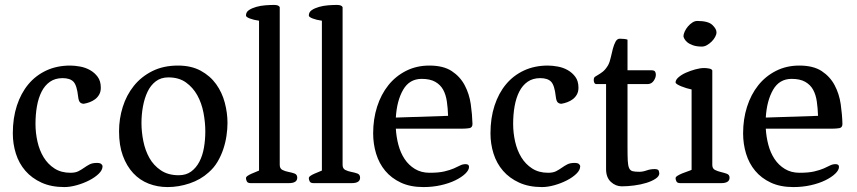

<svg xmlns="http://www.w3.org/2000/svg" viewBox="-20 -743 3479 779"><path d="M32 -202Q32 -264 48.5 -314.5Q65 -365 95 -401Q125 -437 168 -457Q211 -477 265 -477Q283 -477 305 -473Q327 -469 345.5 -458.5Q364 -448 376.5 -431Q389 -414 389 -387Q389 -371 382.5 -359.5Q376 -348 366 -340.5Q356 -333 344 -328.5Q332 -324 320 -322Q311 -322 305 -327.5Q299 -333 297 -351Q292 -397 278 -411.5Q264 -426 234 -426Q204 -426 183 -411.5Q162 -397 149 -371.5Q136 -346 130 -312.5Q124 -279 124 -240Q124 -204 132 -168.5Q140 -133 157 -105Q174 -77 201 -59.5Q228 -42 266 -42Q286 -42 298.5 -48.5Q311 -55 321.5 -62.5Q332 -70 343.5 -76Q355 -82 373 -82Q386 -82 391 -77.5Q396 -73 396 -68Q396 -53 380.5 -38Q365 -23 341.5 -11Q318 1 291 8.5Q264 16 241 16Q188 16 148.5 -2Q109 -20 83 -50Q57 -80 44.5 -119.5Q32 -159 32 -202Z M463 -210Q463 -261 478 -309Q493 -357 523 -394.5Q553 -432 598 -454.5Q643 -477 702 -477Q756 -477 794.5 -456Q833 -435 857 -401.5Q881 -368 892 -326.5Q903 -285 903 -244Q903 -220 899 -192.5Q895 -165 886 -138Q877 -111 862.5 -86.5Q848 -62 826 -43Q794 -14 749.5 1Q705 16 660 16Q619 16 583 2Q547 -12 520.5 -40.5Q494 -69 478.5 -111Q463 -153 463 -210ZM554 -244Q554 -208 561.5 -170.5Q569 -133 586 -102.5Q603 -72 632.5 -52Q662 -32 705 -32Q735 -32 755.5 -47Q776 -62 789 -87Q802 -112 807.5 -144Q813 -176 813 -210Q813 -247 805.5 -286Q798 -325 780.5 -356.5Q763 -388 734.5 -408.5Q706 -429 663 -429Q633 -429 612 -413Q591 -397 578.5 -370.5Q566 -344 560 -311Q554 -278 554 -244Z M978 -20Q978 -25 984.5 -29.5Q991 -34 1000 -38Q1009 -42 1018 -45.5Q1027 -49 1031 -51V-659Q1009 -662 993.5 -668Q978 -674 978 -680Q978 -694 990 -702Q1002 -710 1019.5 -715Q1037 -720 1056.5 -721.5Q1076 -723 1092 -723Q1111 -723 1115 -714V-74Q1115 -59 1126 -53.5Q1137 -48 1150.5 -45.5Q1164 -43 1175 -39Q1186 -35 1186 -22Q1186 0 1152 0H997Q985 0 981.5 -7Q978 -14 978 -20Z M1233 -20Q1233 -25 1239.5 -29.5Q1246 -34 1255 -38Q1264 -42 1273 -45.5Q1282 -49 1286 -51V-659Q1264 -662 1248.5 -668Q1233 -674 1233 -680Q1233 -694 1245 -702Q1257 -710 1274.5 -715Q1292 -720 1311.5 -721.5Q1331 -723 1347 -723Q1366 -723 1370 -714V-74Q1370 -59 1381 -53.5Q1392 -48 1405.5 -45.5Q1419 -43 1430 -39Q1441 -35 1441 -22Q1441 0 1407 0H1252Q1240 0 1236.5 -7Q1233 -14 1233 -20Z M1494 -202Q1494 -260 1510 -310Q1526 -360 1555.5 -397Q1585 -434 1627.5 -455.5Q1670 -477 1722 -477Q1779 -477 1813 -454.5Q1847 -432 1865.5 -397Q1884 -362 1890 -320.5Q1896 -279 1897 -240Q1897 -225 1884 -223Q1871 -221 1857 -221H1586Q1588 -187 1596.5 -155Q1605 -123 1621.5 -98Q1638 -73 1663.5 -57.5Q1689 -42 1723 -42Q1760 -42 1783 -47.5Q1806 -53 1821 -59.5Q1836 -66 1846.5 -71.5Q1857 -77 1869 -77Q1883 -77 1883 -66Q1883 -53 1868 -38.5Q1853 -24 1827.5 -11.5Q1802 1 1768.5 8.5Q1735 16 1698 16Q1645 16 1606.5 -2Q1568 -20 1543 -50Q1518 -80 1506 -119.5Q1494 -159 1494 -202ZM1798 -273Q1797 -304 1793 -331.5Q1789 -359 1778 -379Q1767 -399 1746 -411Q1725 -423 1691 -423Q1641 -423 1615.5 -378.5Q1590 -334 1586 -266Z M1970 -202Q1970 -264 1986.5 -314.5Q2003 -365 2033 -401Q2063 -437 2106 -457Q2149 -477 2203 -477Q2221 -477 2243 -473Q2265 -469 2283.5 -458.5Q2302 -448 2314.5 -431Q2327 -414 2327 -387Q2327 -371 2320.5 -359.5Q2314 -348 2304 -340.5Q2294 -333 2282 -328.5Q2270 -324 2258 -322Q2249 -322 2243 -327.5Q2237 -333 2235 -351Q2230 -397 2216 -411.5Q2202 -426 2172 -426Q2142 -426 2121 -411.5Q2100 -397 2087 -371.5Q2074 -346 2068 -312.5Q2062 -279 2062 -240Q2062 -204 2070 -168.5Q2078 -133 2095 -105Q2112 -77 2139 -59.5Q2166 -42 2204 -42Q2224 -42 2236.5 -48.5Q2249 -55 2259.5 -62.5Q2270 -70 2281.5 -76Q2293 -82 2311 -82Q2324 -82 2329 -77.5Q2334 -73 2334 -68Q2334 -53 2318.5 -38Q2303 -23 2279.5 -11Q2256 1 2229 8.5Q2202 16 2179 16Q2126 16 2086.5 -2Q2047 -20 2021 -50Q1995 -80 1982.5 -119.5Q1970 -159 1970 -202Z M2439 -402H2397Q2392 -404 2390.5 -409Q2389 -414 2389 -418Q2389 -428 2394 -431.5Q2399 -435 2407 -439.5Q2415 -444 2425.5 -452Q2436 -460 2447 -478Q2454 -491 2458 -509.5Q2462 -528 2466.5 -545Q2471 -562 2477.5 -574Q2484 -586 2495 -586Q2503 -586 2512.5 -585Q2522 -584 2526 -582V-458H2621Q2634 -458 2637.5 -453Q2641 -448 2641 -440Q2641 -428 2632.5 -415.5Q2624 -403 2610 -402H2526V-147Q2526 -111 2527 -91Q2528 -71 2532.5 -61Q2537 -51 2546.5 -48.5Q2556 -46 2574 -46Q2588 -46 2603.5 -51.5Q2619 -57 2636 -57Q2651 -57 2653 -49.5Q2655 -42 2655 -40Q2655 -28 2640 -18Q2625 -8 2602.5 -1Q2580 6 2553 9.5Q2526 13 2503 13Q2478 13 2458.5 -5Q2439 -23 2439 -57Z M2721 -20Q2721 -25 2729 -30Q2737 -35 2748 -39.5Q2759 -44 2769.5 -47.5Q2780 -51 2786 -54V-380Q2776 -382 2764.5 -385.5Q2753 -389 2743.5 -393Q2734 -397 2727.5 -401Q2721 -405 2721 -409Q2721 -419 2733 -429.5Q2745 -440 2763 -448Q2781 -456 2801 -461.5Q2821 -467 2837 -467Q2846 -467 2857 -465Q2868 -463 2870 -457V-74Q2870 -59 2881 -53.5Q2892 -48 2905 -45Q2918 -42 2929 -38Q2940 -34 2940 -22Q2940 0 2906 0H2740Q2728 0 2724.5 -7Q2721 -14 2721 -20ZM2828 -554Q2806 -554 2791 -559.5Q2776 -565 2768 -572Q2760 -579 2756.5 -586Q2753 -593 2753 -596Q2753 -604 2758 -615Q2763 -626 2771 -635.5Q2779 -645 2789 -651.5Q2799 -658 2809 -658Q2853 -658 2870 -642Q2887 -626 2887 -612Q2887 -603 2881.5 -593Q2876 -583 2867.5 -574.5Q2859 -566 2848.5 -560Q2838 -554 2828 -554Z M2995 -202Q2995 -260 3011 -310Q3027 -360 3056.5 -397Q3086 -434 3128.5 -455.5Q3171 -477 3223 -477Q3280 -477 3314 -454.5Q3348 -432 3366.5 -397Q3385 -362 3391 -320.5Q3397 -279 3398 -240Q3398 -225 3385 -223Q3372 -221 3358 -221H3087Q3089 -187 3097.5 -155Q3106 -123 3122.5 -98Q3139 -73 3164.5 -57.5Q3190 -42 3224 -42Q3261 -42 3284 -47.5Q3307 -53 3322 -59.5Q3337 -66 3347.5 -71.5Q3358 -77 3370 -77Q3384 -77 3384 -66Q3384 -53 3369 -38.5Q3354 -24 3328.5 -11.5Q3303 1 3269.5 8.5Q3236 16 3199 16Q3146 16 3107.5 -2Q3069 -20 3044 -50Q3019 -80 3007 -119.5Q2995 -159 2995 -202ZM3299 -273Q3298 -304 3294 -331.5Q3290 -359 3279 -379Q3268 -399 3247 -411Q3226 -423 3192 -423Q3142 -423 3116.5 -378.5Q3091 -334 3087 -266Z"/></svg>

Font: Asar
Style: Regular
Weight: 400
Designer: Eben Sorkin
Foundry: Eben Sorkin, Pria Ravichandran
Version: Version 1.003; ttfautohint (v1.3) -l 8 -r 50 -G 0 -x 0 -H 45